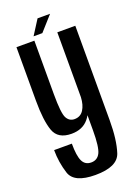

<svg xmlns="http://www.w3.org/2000/svg" viewBox="-168 -711 739 1038"><g transform="rotate(-20 201.5 -192.5)"><path d="M194 259.5Q71.5 259.5 50.2 192.8Q29 126 29 56.5H131Q131 127 145.8 157.5Q160.5 188 195.5 188Q231 188 247 156Q263 124 263 28.5V-536H366.5V7Q366.5 120 343.8 189.8Q321 259.5 194 259.5ZM131 -228Q131 -118.5 146 -90.8Q161 -63 190.5 -63Q225 -63 243 -91Q261 -119 263 -163L284.5 -146Q282.5 -78.5 247.5 -36.2Q212.5 6 149 6Q70.5 6 49.2 -54.2Q28 -114.5 28 -227.5V-536H131ZM188.5 -643.5H260.5L185.5 -559.5H135Z"/></g></svg>

Font: Anybody Narrow Medium
Style: Regular
Weight: 500
Width: 3
Designer: Tyler Finck
Foundry: Etcetera Type Company
Version: Version 1.000; ttfautohint (v1.8)